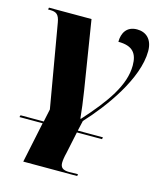

<svg xmlns="http://www.w3.org/2000/svg" viewBox="-116 -632 820 959"><g transform="rotate(15 294.0 -152.5)"><path d="M19 30H139L95 240H374L375 230L330 231C296 231 284 219 284 195C284 183 287 163 292 144L316 30H446L448 20H318L330 -33C423 -133 555 -311 555 -454C555 -517 519 -545 474 -545C420 -545 399 -506 399 -461C473 -461 499 -428 499 -365C499 -263 427 -162 318 -41H315C311 -82 305 -130 297 -180L240 -536H20L18 -526H28C60 -526 75 -517 82 -475L156 -46L142 20H22Z"/></g></svg>

Font: Noto Serif Display ExtraBold
Style: Italic
Weight: 800
Italic angle: -12°
Designer: Monotype Design Team
Foundry: Monotype Imaging Inc.
Version: Version 2.009